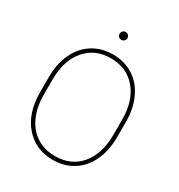

<svg xmlns="http://www.w3.org/2000/svg" viewBox="-204 -1010 1074 1154"><g transform="rotate(30 333.0 -432.5)"><path d="M601.1 -302.2Q601.1 -210 568.1 -138.9Q535.2 -67.9 474.1 -29.1Q413.1 9.8 333.5 9.8Q213.4 9.8 139.2 -75.7Q64.9 -161.1 64.9 -306.2V-408.7Q64.9 -500.5 97.9 -571.8Q130.9 -643.1 192.1 -681.9Q253.4 -720.7 332.5 -720.7Q412.1 -720.7 473.4 -681.9Q534.7 -643.1 567.9 -571.5Q601.1 -500 601.1 -408.7ZM574.7 -409.7Q574.7 -538.6 509.3 -616.5Q443.8 -694.3 332.5 -694.3Q222.7 -694.3 157.2 -616.9Q91.8 -539.6 91.8 -406.2V-302.2Q91.8 -217.3 121.3 -152.1Q150.9 -86.9 205.6 -51.8Q260.3 -16.6 333.5 -16.6Q444.8 -16.6 509.8 -94.2Q574.7 -171.9 574.7 -306.2ZM303.2 -848.1Q303.2 -859.4 311 -867.4Q318.8 -875.5 330.1 -875.5Q341.3 -875.5 349.4 -867.4Q357.4 -859.4 357.4 -848.1Q357.4 -836.9 349.4 -829.1Q341.3 -821.3 330.1 -821.3Q318.8 -821.3 311 -829.1Q303.2 -836.9 303.2 -848.1Z"/></g></svg>

Font: Roboto Thin
Style: Regular
Weight: 250
Designer: Google
Version: Version 2.134; 2016